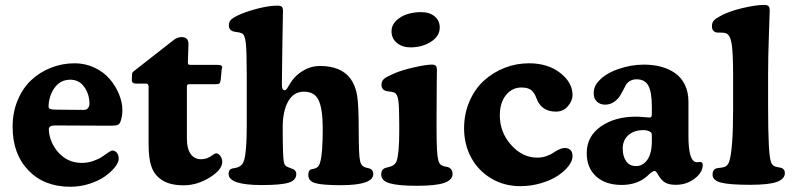

<svg xmlns="http://www.w3.org/2000/svg" viewBox="-20 -730 3169 766"><path d="M277.8 -477.5Q320.3 -477.5 357.2 -460Q394 -442.4 417.7 -414.8Q441.4 -387.2 454.8 -354.2Q468.3 -321.3 468.3 -290Q468.3 -264.6 459.5 -241.7Q456.1 -234.4 448.7 -231.4Q441.4 -228.5 423.3 -228.5L201.7 -229.5Q187 -229.5 180.9 -225.8Q174.8 -222.2 174.8 -213.4Q174.8 -199.7 179.2 -183.6Q191.9 -138.7 225.6 -109.4Q259.3 -80.1 306.6 -80.1Q330.1 -80.1 352.3 -87.9Q374.5 -95.7 387.5 -104.7Q400.4 -113.8 411.9 -121.6Q423.3 -129.4 428.7 -129.4Q439 -129.4 446.3 -120.4Q453.6 -111.3 453.6 -96.7Q453.6 -82 438.5 -63Q423.3 -43.9 398.7 -26.4Q374 -8.8 336.9 3.2Q299.8 15.1 260.7 15.1Q156.2 15.1 93.3 -50.3Q30.3 -115.7 30.3 -224.1Q30.3 -281.7 50.3 -329.8Q70.3 -377.9 104.2 -409.9Q138.2 -441.9 183.1 -459.7Q228 -477.5 277.8 -477.5ZM313 -291.5Q324.2 -291 330.6 -298.1Q336.9 -305.2 336.9 -314.9Q336.9 -354.5 316.2 -383.3Q295.4 -412.1 259.8 -412.1Q204.6 -412.1 180.7 -346.7Q173.8 -324.7 173.8 -305.2Q173.8 -296.9 181.4 -294.7Q189 -292.5 206.5 -292.5Z M725.6 -176.3Q725.6 -137.2 740.5 -116Q755.4 -94.7 782.2 -94.7Q806.2 -94.7 826.2 -109.9Q827.6 -110.8 830.3 -112.8Q833 -114.7 834.7 -115.7Q836.4 -116.7 838.6 -117.4Q840.8 -118.2 842.8 -118.2Q851.6 -118.2 859.1 -107.7Q866.7 -97.2 866.7 -84.5Q866.7 -52.7 816.4 -21.7Q766.1 9.3 712.4 9.3Q658.2 9.3 626 -11.7Q593.8 -32.7 583 -69.3Q572.8 -99.6 572.8 -156.7V-383.8Q572.8 -396.5 562.5 -396.5H523.4Q505.9 -396.5 505.9 -409.7Q505.9 -423.8 506.8 -434.6Q507.8 -441.9 514.2 -446.3L670.9 -568.8Q686.5 -582 705.1 -582Q731.9 -582 731.9 -553.7Q731.9 -543.9 730.7 -513.7Q729.5 -483.4 729.5 -481.9Q729.5 -474.1 731.9 -472.7Q734.4 -471.2 743.7 -471.2H845.7Q857.4 -471.2 861.8 -469Q866.2 -466.8 866.2 -460.9Q866.2 -460.4 865.5 -457Q864.7 -453.6 864.3 -451.7L860.8 -413.6Q859.4 -399.9 855.2 -397Q851.1 -394 836.4 -394H735.4Q729.5 -394 727.5 -391.8Q725.6 -389.6 725.6 -383.8Z M964.4 -227.1V-431.2Q964.4 -524.4 960.7 -558.1Q957 -591.8 944.8 -597.2Q937 -600.6 925 -602.1Q913.1 -603.5 908.2 -605.5Q893.1 -611.3 893.1 -628.4Q893.1 -641.1 899.9 -649.4Q906.7 -657.7 926.8 -667.5Q956.1 -682.1 1004.2 -694.8Q1052.2 -707.5 1086.4 -707.5Q1098.6 -707.5 1103.8 -703.4Q1108.9 -699.2 1108.9 -687Q1108.9 -681.2 1106.7 -559.1Q1104.5 -437 1104.5 -392.1Q1104.5 -370.1 1115.2 -370.1Q1117.7 -370.1 1119.6 -371.1Q1121.6 -372.1 1124.3 -375.7Q1127 -379.4 1128.4 -381.8Q1129.9 -384.3 1133.8 -391.1Q1154.3 -426.8 1187.3 -446.8Q1220.2 -466.8 1256.3 -466.8Q1340.8 -466.8 1378.4 -416Q1398.9 -387.7 1405 -347.7Q1411.1 -307.6 1411.1 -213.4Q1411.1 -108.9 1416.5 -88.4Q1420.4 -69.8 1432.1 -64.5Q1436 -62.5 1440.2 -61.3Q1444.3 -60.1 1449.2 -59.1Q1454.1 -58.1 1456.5 -57.1Q1469.2 -50.8 1469.2 -35.6Q1469.2 8.8 1340.3 8.8Q1266.6 8.8 1238.3 0.7Q1210 -7.3 1210 -31.7Q1210 -50.3 1220.2 -54.2Q1222.2 -54.7 1230 -56.2Q1237.8 -57.6 1242.2 -60.5Q1252.9 -64.9 1257.8 -84.5Q1267.6 -119.6 1267.6 -216.8Q1267.6 -293.9 1251.7 -329.1Q1235.8 -364.3 1192.4 -364.3Q1151.9 -364.3 1129.9 -325.9Q1107.9 -287.6 1107.9 -221.2Q1107.9 -105.5 1112.3 -85Q1114.7 -67.9 1128.4 -63.5Q1133.3 -61 1140.4 -58.6Q1147.5 -56.2 1150.9 -54.7Q1162.1 -47.9 1162.1 -36.1Q1162.1 -10.7 1131.6 -1.2Q1101.1 8.3 1024.9 8.3Q892.1 8.3 892.1 -36.1Q892.1 -52.2 902.3 -56.2Q906.2 -58.1 916.3 -59.6Q926.3 -61 930.7 -63.5Q947.8 -69.8 953.6 -90.3Q964.4 -123.5 964.4 -227.1Z M1542 -605.5Q1542 -629.4 1560.5 -647.5Q1579.1 -665.5 1605 -673.6Q1630.9 -681.6 1659.2 -681.6Q1693.4 -681.6 1713.9 -664.8Q1734.4 -647.9 1734.4 -620.6Q1734.4 -585.9 1699.5 -563.5Q1664.6 -541 1617.2 -541Q1585.4 -541 1563.7 -558.6Q1542 -576.2 1542 -605.5ZM1572.8 -205.6V-236.8Q1572.8 -302.2 1569.3 -328.4Q1565.9 -354.5 1553.7 -360.4Q1545.9 -363.8 1533.4 -365Q1521 -366.2 1517.6 -367.7Q1502 -374 1502 -390.6Q1502 -406.7 1512 -415.3Q1522 -423.8 1552.7 -437Q1583 -450.2 1631.3 -461.2Q1679.7 -472.2 1703.1 -472.2Q1714.8 -472.2 1719 -467.3Q1723.1 -462.4 1723.1 -450.2Q1723.1 -443.8 1722.4 -396.5Q1721.7 -349.1 1721.7 -266.1V-209.5Q1721.7 -116.7 1728.5 -91.3Q1732.4 -72.8 1746.6 -68.4Q1751.5 -66.4 1759.5 -64.9Q1767.6 -63.5 1772 -61.5Q1785.6 -53.2 1785.6 -36.6Q1785.6 -11.7 1752 -0.2Q1718.3 11.2 1643.6 11.2Q1568.4 11.2 1534.7 1.2Q1501 -8.8 1501 -33.7Q1501 -52.2 1513.2 -58.1Q1517.6 -60.5 1526.9 -62.5Q1536.1 -64.5 1540 -66.4Q1557.1 -72.3 1562.5 -87.9Q1572.8 -118.7 1572.8 -205.6Z M2090.3 -477.5Q2166 -477.5 2215.1 -439Q2264.2 -400.4 2264.2 -351.1Q2264.2 -327.6 2245.6 -306.2Q2227.1 -284.7 2198.2 -284.7Q2142.1 -284.7 2122.1 -333.5Q2118.2 -344.2 2115.2 -350.1Q2112.3 -356 2105.5 -364.5Q2098.6 -373 2087.2 -377Q2075.7 -380.9 2059.6 -380.9Q2023.4 -380.9 1998.8 -350.8Q1974.1 -320.8 1974.1 -269Q1974.1 -202.1 2019.3 -151.6Q2064.5 -101.1 2123.5 -101.1Q2142.6 -101.1 2159.9 -107.2Q2177.2 -113.3 2187.3 -120.4Q2197.3 -127.4 2210 -133.5Q2222.7 -139.6 2234.4 -139.6Q2248 -139.6 2256.1 -131.3Q2264.2 -123 2264.2 -106.4Q2264.2 -88.4 2248.3 -67.6Q2232.4 -46.9 2205.6 -29.1Q2178.7 -11.2 2138.9 0.7Q2099.1 12.7 2056.2 12.7Q1990.7 12.7 1939 -18.6Q1887.2 -49.8 1859.4 -102.1Q1831.5 -154.3 1831.5 -217.8Q1831.5 -276.9 1853.3 -326.4Q1875 -376 1911.1 -408.7Q1947.3 -441.4 1993.7 -459.5Q2040 -477.5 2090.3 -477.5Z M2348.6 -357.4Q2348.6 -386.2 2368.7 -406.7Q2396 -437 2447 -454.6Q2498 -472.2 2548.8 -472.2Q2585.9 -472.2 2617.2 -463.9Q2648.4 -455.6 2673.3 -438.2Q2698.2 -420.9 2712.4 -391.8Q2726.6 -362.8 2726.6 -323.7V-187Q2726.6 -85.9 2758.3 -83Q2762.2 -82.5 2767.6 -83.3Q2772.9 -84 2774.4 -84Q2783.7 -83 2783.7 -71.8Q2783.7 -42.5 2751.5 -17.6Q2719.2 7.3 2676.3 7.3Q2649.4 7.3 2634 -1.5Q2618.7 -10.3 2604.5 -34.2Q2597.7 -47.9 2590.8 -47.9Q2583 -47.9 2563.5 -28.8Q2523.9 7.8 2460 7.8Q2396 7.8 2358.4 -26.1Q2320.8 -60.1 2320.8 -119.1Q2320.8 -186 2377 -225.3Q2433.1 -264.6 2517.1 -264.6Q2528.3 -264.6 2547.9 -262.9Q2567.4 -261.2 2570.8 -261.2Q2577.1 -261.2 2578.9 -264.6Q2580.6 -268.1 2580.6 -280.8V-304.7Q2580.6 -361.3 2567.1 -387.5Q2553.7 -413.6 2519.5 -413.6Q2493.2 -413.6 2478 -392.6Q2475.1 -388.2 2465.1 -368.4Q2455.1 -348.6 2448.7 -340.8Q2425.3 -312.5 2394 -312.5Q2374.5 -312.5 2361.6 -324.5Q2348.6 -336.4 2348.6 -357.4ZM2580.6 -168V-187Q2580.6 -195.3 2579.1 -199Q2577.6 -202.6 2571.3 -205.6Q2561.5 -210.9 2546.9 -210.9Q2509.3 -210.9 2486.8 -190.7Q2464.4 -170.4 2464.4 -137.2Q2464.4 -106.4 2478 -86.9Q2491.7 -67.4 2517.6 -67.4Q2544.4 -67.4 2562.5 -92.3Q2580.6 -117.2 2580.6 -168Z M2904.8 -295.4V-428.7Q2904.8 -522.5 2898.7 -557.4Q2892.6 -592.3 2875 -597.7Q2865.2 -600.1 2855 -599.9Q2844.7 -599.6 2840.3 -600.1Q2820.3 -604 2820.3 -625Q2820.3 -639.2 2827.4 -647.5Q2834.5 -655.8 2852.1 -665Q2885.3 -684.1 2940.2 -697.3Q2995.1 -710.4 3028.3 -710.4Q3040.5 -710.4 3045.7 -705.8Q3050.8 -701.2 3050.8 -688Q3050.8 -672.4 3047.6 -589.4Q3044.4 -506.3 3044.4 -432.6V-301.8Q3044.4 -115.7 3055.7 -84.5Q3060.1 -69.3 3074.7 -64.9Q3079.1 -63.5 3087.2 -62.3Q3095.2 -61 3099.1 -59.6Q3111.3 -53.7 3111.3 -39.6Q3111.3 -16.6 3080.3 -4.6Q3049.3 7.3 2972.2 7.3Q2890.6 7.3 2856.7 -1.5Q2822.8 -10.3 2822.8 -33.2Q2822.8 -53.7 2838.9 -58.6Q2842.8 -59.6 2852.1 -60.5Q2861.3 -61.5 2865.2 -62.5Q2883.3 -66.4 2889.2 -85.4Q2904.8 -133.3 2904.8 -295.4Z"/></svg>

Font: Cooper*
Style: Bold
Weight: 700
Designer: Owen Earl
Foundry: indestructible type*
Version: Version 0.001